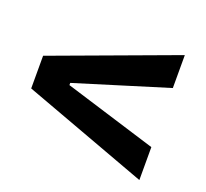

<svg xmlns="http://www.w3.org/2000/svg" viewBox="-93 -707 773 722"><g transform="rotate(20 293.0 -346.0)"><path d="M530.8 -96.2V-228L161.6 -341.8V-350.6L530.8 -464.4V-596.2L30.8 -411.6V-280.8Z"/></g></svg>

Font: Cascadia Code
Style: Bold
Weight: 700
Monospace: yes
Designer: Aaron Bell
Foundry: Saja Typeworks
Version: Version 2404.023